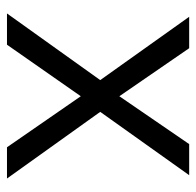

<svg xmlns="http://www.w3.org/2000/svg" viewBox="-26 -550 575 564"><g transform="rotate(90 262.0 -267.5)"><path d="M214.8 -273.9 28.8 -535.2H121.1L262.2 -330.1L402.8 -535.2H494.1L308.1 -273.9L503.9 0H412.1L262.2 -216.8L110.8 0H19Z"/></g></svg>

Font: OpenSans-Regular
Style: Regular
Weight: 400
Foundry: Ascender Corporation
Version: Version 1.10